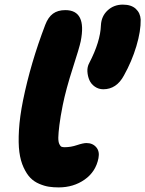

<svg xmlns="http://www.w3.org/2000/svg" viewBox="-20 -814 632 835"><path d="M429.2 -425.8Q408.7 -425.8 392.3 -437.3Q376 -448.7 368.7 -465.8Q361.3 -482.9 360.1 -502.9Q358.9 -522.9 368.2 -540Q416.5 -632.8 418.9 -704.1Q420.9 -743.7 448 -768.8Q475.1 -793.9 514.2 -793.9Q550.8 -793.9 570.6 -775.6Q590.3 -757.3 591.8 -729Q592.8 -679.2 573 -613Q553.2 -546.9 519 -485.8Q486.8 -425.8 429.2 -425.8ZM234.9 1Q211.9 1 192.6 -2Q173.3 -4.9 150.9 -14.4Q128.4 -23.9 112.3 -40.3Q96.2 -56.6 82.8 -85.4Q69.3 -114.3 64.2 -152.8Q59.1 -191.4 62.5 -248.8Q65.9 -306.2 80.1 -377Q112.8 -538.6 176.8 -706.1Q189.5 -739.3 210.4 -754.6Q231.4 -770 264.2 -770Q357.9 -770 331.1 -634.8Q325.2 -606.4 296.1 -516.6Q267.1 -426.8 252.9 -356.9Q242.7 -305.7 238.3 -270.3Q233.9 -234.9 233.6 -216.1Q233.4 -197.3 238 -187.5Q242.7 -177.7 247.6 -175.8Q252.4 -173.8 261.2 -173.8Q288.1 -173.8 314.9 -182.9Q341.8 -191.9 356 -191.9Q382.8 -191.9 398.4 -173.8Q414.1 -155.8 408.2 -126Q396.5 -66.9 348.1 -33Q299.8 1 234.9 1Z"/></svg>

Font: Shantell Sans Irregular Bouncy
Style: Italic
Weight: 800
Italic angle: -11.31°
Designer: Stephen Nixon, Anya Danilova, Shantell Martin
Foundry: Arrow Type
Version: Version 1.006;[9816181b4]